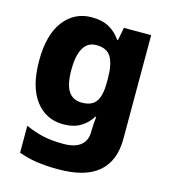

<svg xmlns="http://www.w3.org/2000/svg" viewBox="-117 -652 871 986"><g transform="rotate(15 318.5 -159.5)"><path d="M250 -559Q306 -559 343.5 -537.5Q381 -516 404 -481H409L422 -549H567V3Q567 119 497.5 179.5Q428 240 284 240Q219 240 168.5 232.5Q118 225 73 208V65Q120 86 166 96.5Q212 107 276 107Q336 107 367 82Q398 57 398 10V-2Q398 -14 399.5 -33Q401 -52 403 -70H398Q377 -35 340.5 -12.5Q304 10 248 10Q156 10 100.5 -63Q45 -136 45 -274Q45 -412 101.5 -485.5Q158 -559 250 -559ZM309 -427Q263 -427 240 -387Q217 -347 217 -272Q217 -194 240.5 -158Q264 -122 312 -122Q366 -122 388 -154.5Q410 -187 410 -254V-276Q410 -351 388 -389Q366 -427 309 -427Z"/></g></svg>

Font: Noto Sans Syriac ExtraBold
Style: Regular
Weight: 800
Designer: Patrick Giasson and the Monotype Design Team
Foundry: Monotype Imaging Inc.
Version: Version 3.000; ttfautohint (v1.8.4.7-5d5b)